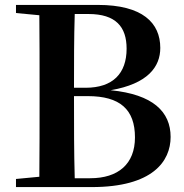

<svg xmlns="http://www.w3.org/2000/svg" viewBox="-20 -761 748 781"><path d="M45 -708 140 -699C141 -598 141 -498 141 -398V-356C141 -250 141 -145 140 -42L45 -33V0H353C601 0 674 -105 674 -204C674 -306 603 -377 430 -394C581 -420 632 -489 632 -566C632 -668 560 -741 378 -741H45ZM281 -370H337C468 -370 529 -316 529 -202C529 -94 461 -36 347 -36H284C281 -141 281 -249 281 -370ZM284 -704H340C451 -704 495 -652 495 -563C495 -462 439 -404 328 -404H281C281 -507 281 -606 284 -704Z"/></svg>

Font: Noto Serif JP
Style: Bold
Weight: 700
Designer: Ryoko NISHIZUKA 西塚涼子 (kana & ideographs); Frank Grießhammer (Latin, Greek & Cyrillic); Wenlong ZHANG 张文龙 (bopomofo); San
Foundry: Adobe
Version: Version 2.001;hotconv 1.1.0;makeotfexe 2.6.0